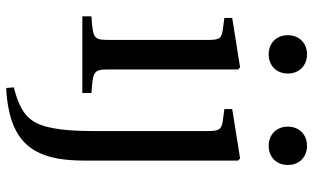

<svg xmlns="http://www.w3.org/2000/svg" viewBox="-213 -542 997 611"><g transform="rotate(90 285.5 -236.5)"><path d="M383 -654C383 -618 408 -593 444 -593C480 -593 505 -618 505 -654C505 -690 480 -715 444 -715C408 -715 383 -690 383 -654ZM258 218 260 242C278 242 306 239 334 233C461 205 491 118 491 -7V-496L484 -502L327 -477V-452L365 -447C391 -443 397 -436 397 -402V-36C397 36 392 106 371 147C353 182 319 203 258 218ZM92 -654C92 -618 117 -593 153 -593C189 -593 214 -618 214 -654C214 -690 189 -715 153 -715C117 -715 92 -690 92 -654ZM32 0H276V-29C205 -34 201 -36 201 -87V-496L194 -502L37 -477V-452L75 -447C101 -443 107 -438 107 -402V-87C107 -36 104 -34 32 -29Z"/></g></svg>

Font: Lingua Franca
Style: Regular
Weight: 400
Version: Version 1.19